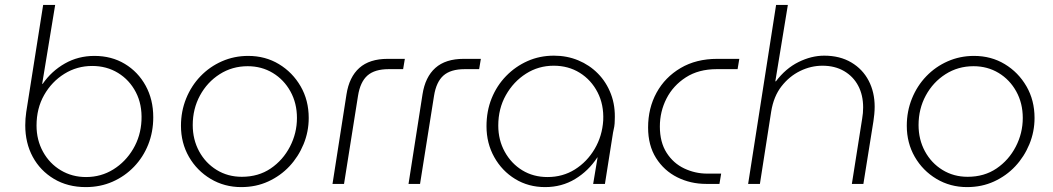

<svg xmlns="http://www.w3.org/2000/svg" viewBox="-20 -750 4295 783"><path d="M330 13Q256 13 200 -20.5Q144 -54 113.5 -110.5Q83 -167 83 -239Q83 -253 84 -266Q85 -279 87 -293L156 -730H205L152 -408H154Q190 -460 244.5 -491Q299 -522 365 -522Q435 -522 489 -489.5Q543 -457 574 -400.5Q605 -344 605 -272Q605 -212 584.5 -160.5Q564 -109 526.5 -70Q489 -31 439 -9Q389 13 330 13ZM331 -28Q392 -28 442 -59Q492 -90 523 -142.5Q554 -195 557 -259Q560 -324 534 -374Q508 -424 461.5 -452.5Q415 -481 356 -481Q294 -481 242.5 -449Q191 -417 160 -362.5Q129 -308 129 -238Q129 -179 155.5 -131Q182 -83 228 -55.5Q274 -28 331 -28Z M964 13Q895 13 839 -20.5Q783 -54 750.5 -110.5Q718 -167 718 -237Q718 -296 739 -348Q760 -400 797.5 -439Q835 -478 885 -500Q935 -522 992 -522Q1062 -522 1117.5 -488.5Q1173 -455 1206 -398Q1239 -341 1239 -269Q1239 -213 1218 -162Q1197 -111 1160.5 -72Q1124 -33 1074 -10Q1024 13 964 13ZM966 -29Q1034 -29 1084 -63Q1134 -97 1162.5 -152Q1191 -207 1191 -269Q1191 -329 1164.5 -377Q1138 -425 1092.5 -452.5Q1047 -480 990 -480Q927 -480 876 -447.5Q825 -415 795.5 -360.5Q766 -306 766 -240Q766 -181 792 -133Q818 -85 863.5 -57Q909 -29 966 -29Z M1336 0 1393 -365Q1404 -436 1445.5 -473Q1487 -510 1561 -510H1631L1624 -468H1565Q1508 -468 1478.5 -442Q1449 -416 1440 -359L1383 0Z M1646 0 1703 -365Q1714 -436 1755.5 -473Q1797 -510 1871 -510H1941L1934 -468H1875Q1818 -468 1788.5 -442Q1759 -416 1750 -359L1693 0Z M2203 13Q2135 13 2081 -20Q2027 -53 1995.5 -109.5Q1964 -166 1964 -235Q1964 -297 1985 -349Q2006 -401 2044 -440Q2082 -479 2131.5 -501Q2181 -523 2239 -523Q2292 -523 2338 -504Q2384 -485 2418.5 -450Q2453 -415 2471.5 -366.5Q2490 -318 2487 -259Q2487 -246 2485 -233.5Q2483 -221 2480 -209L2447 0H2399L2417 -108H2416Q2380 -53 2325.5 -20Q2271 13 2203 13ZM2213 -28Q2275 -28 2324.5 -59Q2374 -90 2405 -142.5Q2436 -195 2440 -259Q2443 -323 2417 -373.5Q2391 -424 2344.5 -453Q2298 -482 2238 -482Q2176 -482 2125 -449.5Q2074 -417 2043 -362Q2012 -307 2012 -238Q2012 -179 2038.5 -131Q2065 -83 2110 -55.5Q2155 -28 2213 -28Z M2860 0Q2796 0 2742 -27Q2688 -54 2655.5 -105.5Q2623 -157 2623 -230Q2623 -309 2657.5 -372Q2692 -435 2755.5 -472.5Q2819 -510 2905 -510H2995L2988 -468H2903Q2829 -468 2777 -434.5Q2725 -401 2698 -348Q2671 -295 2671 -234Q2671 -170 2698.5 -127Q2726 -84 2770.5 -63Q2815 -42 2864 -42H2921L2914 0Z M3031 0 3145 -730H3193L3142 -419L3144 -418Q3184 -471 3236.5 -497Q3289 -523 3341 -523Q3405 -523 3451.5 -495.5Q3498 -468 3522.5 -421Q3547 -374 3547 -315Q3547 -301 3545.5 -284.5Q3544 -268 3542 -256L3501 0H3454L3496 -266Q3498 -277 3499 -289Q3500 -301 3500 -312Q3500 -362 3480 -400Q3460 -438 3422.5 -460Q3385 -482 3334 -482Q3287 -482 3243 -460.5Q3199 -439 3167 -398Q3135 -357 3125 -295L3079 0Z M3924 13Q3855 13 3799 -20.5Q3743 -54 3710.5 -110.5Q3678 -167 3678 -237Q3678 -296 3699 -348Q3720 -400 3757.5 -439Q3795 -478 3845 -500Q3895 -522 3952 -522Q4022 -522 4077.5 -488.5Q4133 -455 4166 -398Q4199 -341 4199 -269Q4199 -213 4178 -162Q4157 -111 4120.5 -72Q4084 -33 4034 -10Q3984 13 3924 13ZM3926 -29Q3994 -29 4044 -63Q4094 -97 4122.5 -152Q4151 -207 4151 -269Q4151 -329 4124.5 -377Q4098 -425 4052.5 -452.5Q4007 -480 3950 -480Q3887 -480 3836 -447.5Q3785 -415 3755.5 -360.5Q3726 -306 3726 -240Q3726 -181 3752 -133Q3778 -85 3823.5 -57Q3869 -29 3926 -29Z"/></svg>

Font: MuseoModerno ExtraLight
Style: Italic
Weight: 250
Italic angle: -9°
Designer: Pablo Cosgaya, Héctor Gatti, Marcela Romero, and the Authors of The MuseoModerno Project.
Foundry: Omnibus-Type Team
Version: Version 1.003